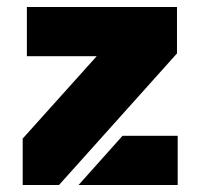

<svg xmlns="http://www.w3.org/2000/svg" viewBox="-20 -530 574 550"><path d="M45 -133 257 -369H57V-510H487V-377L149 0H45ZM331 -141H489V0H205Z"/></svg>

Font: Saira Stencil One
Style: Regular
Weight: 400
Designer: Hector Gatti with collaboration of the Omnibus-Type team
Foundry: Omnibus-Type
Version: Version 1.004